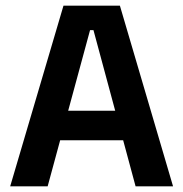

<svg xmlns="http://www.w3.org/2000/svg" viewBox="-20 -659 648 679"><path d="M148.5 0H16L204.5 -639H404L592 0H459.5L310.5 -552.5H298.5ZM448 -163H159V-267.5H448Z"/></svg>

Font: Anek Malayalam Medium SemiBold
Style: Regular
Weight: 600
Version: Version 1.003